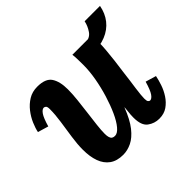

<svg xmlns="http://www.w3.org/2000/svg" viewBox="-142 -740 919 919"><g transform="rotate(-45 317.5 -280.5)"><path d="M211 11Q169 11 142.5 -8Q116 -27 103.5 -61.5Q91 -96 91 -143Q91 -180 97.5 -224Q104 -268 110.5 -312Q117 -356 117 -392Q117 -409 111.5 -413.5Q106 -418 101 -418Q90 -418 78 -401Q66 -384 53 -339L-1 -355Q3 -376 14.5 -403Q26 -430 45 -454.5Q64 -479 90 -495Q116 -511 150 -511Q206 -511 225.5 -481Q245 -451 245 -398Q245 -368 241 -330.5Q237 -293 232 -254Q227 -215 223 -180.5Q219 -146 219 -123Q219 -108 222 -98.5Q225 -89 231 -85Q237 -81 247 -81Q264 -81 282.5 -103Q301 -125 318 -162.5Q335 -200 349 -245.5Q363 -291 371.5 -338.5Q380 -386 380 -428Q380 -442 379.5 -465Q379 -488 377 -500H506Q508 -479 508.5 -470.5Q509 -462 509 -452Q509 -431 506.5 -401.5Q504 -372 500 -338Q496 -304 491 -270Q488 -243 484.5 -218Q481 -193 478 -171.5Q475 -150 473.5 -133.5Q472 -117 472 -108Q472 -92 476.5 -87Q481 -82 486 -82Q497 -82 509 -99Q521 -116 534 -161L588 -145Q584 -124 575 -97Q566 -70 550 -45.5Q534 -21 511 -5Q488 11 455 11Q423 11 397 -8Q371 -27 371 -80Q371 -100 373 -114Q375 -128 376 -145H375Q352 -85 325 -51Q298 -17 269 -3Q240 11 211 11ZM445 -435 457 -496Q493 -496 510 -521Q527 -546 532 -572H636Q628 -529 603.5 -498Q579 -467 539.5 -451Q500 -435 445 -435Z"/></g></svg>

Font: Lora
Style: Italic
Weight: 400
Italic angle: -3°
Designer: Olga Karpushina, Alexei Vanyashin (Cyrillic)
Foundry: Cyreal
Version: Version 3.008